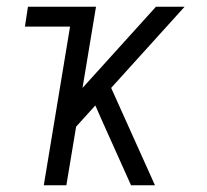

<svg xmlns="http://www.w3.org/2000/svg" viewBox="-20 -550 616 570"><path d="M110 0H177L206 -174L263 -237L281 -196L369 0H440L310 -289L528 -530H443L225 -289L265 -530H63L54 -471H188Z"/></svg>

Font: Iosevka Sparkle Light Oblique
Style: Regular
Weight: 300
Italic angle: -9°
Designer: Belleve Invis
Foundry: Belleve Invis
Version: Version 4.5.0; ttfautohint (v1.8.3)